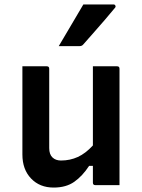

<svg xmlns="http://www.w3.org/2000/svg" viewBox="-20 -835 640 866"><path d="M191 -536Q202 -536 202 -525V-167Q202 -139 216.5 -125Q231 -111 255 -111Q296 -111 331 -127Q366 -143 399 -179V-536H508Q519 -536 519 -525V0H410Q399 0 399 -11V-87H382Q352 -41 315 -15Q278 11 222 11Q159 11 120 -30Q81 -71 81 -138V-536ZM356 -815H492Q498 -815 500.5 -809.5Q503 -804 498 -799Q474 -770 452.5 -745Q431 -720 408 -694Q385 -668 356 -635Q350 -627 339 -627H245Q272 -673 300 -720Q328 -767 356 -815Z"/></svg>

Font: Recursive Sn Lnr St SmB
Style: Regular
Weight: 600
Version: Version 1.079;hotconv 1.0.112;makeotfexe 2.5.65598; ttfautoh